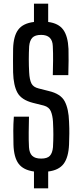

<svg xmlns="http://www.w3.org/2000/svg" viewBox="-20 -924 445 1040"><path d="M164 -904H241V-805Q297 -798 322.5 -763Q348 -728 351 -659Q352 -633 351.5 -595Q351 -557 350 -517H266Q267 -556 267.5 -595.5Q268 -635 266 -674Q264 -735 203 -735Q170 -735 155.5 -720Q141 -705 138 -674Q136 -638 136 -602.5Q136 -567 138 -532Q140 -493 150 -472.5Q160 -452 189 -445L244 -431Q309 -416 330.5 -375Q352 -334 354 -265Q356 -226 355.5 -201Q355 -176 354 -141Q351 -72 325 -37Q299 -2 241 5V96H164V5Q106 -3 80.5 -37.5Q55 -72 53 -141Q52 -182 52 -216.5Q52 -251 55 -292H137Q136 -249 135.5 -207Q135 -165 137 -127Q139 -95 154.5 -80Q170 -65 203 -65Q236 -65 250 -80Q264 -95 267 -127Q269 -165 269 -194Q269 -223 267 -265Q265 -298 255.5 -321Q246 -344 218 -352L158 -367Q96 -383 74.5 -422Q53 -461 51 -532Q50 -562 50.5 -595Q51 -628 51 -660Q53 -729 79 -763.5Q105 -798 164 -805Z"/></svg>

Font: Big Shoulders Display SemiBold
Style: Regular
Weight: 600
Designer: Patric King
Foundry: XO Type Co
Version: Version 1.000; ttfautohint (v1.8.2)